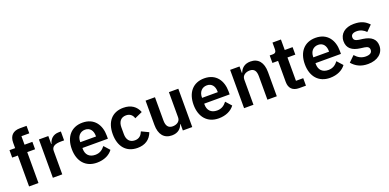

<svg xmlns="http://www.w3.org/2000/svg" viewBox="-4 -1593 4979 2458"><g transform="rotate(-20 2485.0 -364.0)"><path d="M100 0H228V-421H335V-522H228V-638H335V-740H244C150 -740 100 -689 100 -597V-522H23V-421H100Z M552 0V-320C552 -377 597 -401 683 -401H723V-522H695C612 -522 570 -469 557 -414H552V-522H424V0Z M1023 12C1120 12 1196 -25 1239 -84L1170 -161C1138 -120 1100 -90 1037 -90C953 -90 910 -141 910 -216V-229H1257V-271C1257 -414 1182 -534 1019 -534C866 -534 777 -427 777 -262C777 -95 869 12 1023 12ZM1021 -438C1087 -438 1124 -389 1124 -317V-308H910V-316C910 -388 954 -438 1021 -438Z M1576 12C1677 12 1750 -34 1784 -126L1686 -173C1667 -126 1637 -91 1576 -91C1505 -91 1469 -140 1469 -213V-308C1469 -381 1505 -431 1576 -431C1631 -431 1664 -399 1676 -355L1781 -402C1750 -484 1681 -534 1576 -534C1422 -534 1335 -429 1335 -262C1335 -94 1422 12 1576 12Z M2195 0H2323V-522H2195V-177C2195 -121 2144 -94 2093 -94C2032 -94 2005 -133 2005 -205V-522H1877V-192C1877 -62 1937 12 2044 12C2130 12 2172 -35 2190 -87H2195Z M2682 12C2779 12 2855 -25 2898 -84L2829 -161C2797 -120 2759 -90 2696 -90C2612 -90 2569 -141 2569 -216V-229H2916V-271C2916 -414 2841 -534 2678 -534C2525 -534 2436 -427 2436 -262C2436 -95 2528 12 2682 12ZM2680 -438C2746 -438 2783 -389 2783 -317V-308H2569V-316C2569 -388 2613 -438 2680 -438Z M3157 0V-345C3157 -401 3208 -429 3261 -429C3322 -429 3347 -391 3347 -317V0H3475V-330C3475 -460 3415 -534 3308 -534C3227 -534 3183 -491 3162 -435H3157V-522H3029V0Z M3780 0H3872V-102H3773V-420H3880V-522H3773V-665H3658V-576C3658 -540 3646 -522 3608 -522H3568V-420H3645V-133C3645 -48 3692 0 3780 0Z M4198 12C4295 12 4371 -25 4414 -84L4345 -161C4313 -120 4275 -90 4212 -90C4128 -90 4085 -141 4085 -216V-229H4432V-271C4432 -414 4357 -534 4194 -534C4041 -534 3952 -427 3952 -262C3952 -95 4044 12 4198 12ZM4196 -438C4262 -438 4299 -389 4299 -317V-308H4085V-316C4085 -388 4129 -438 4196 -438Z M4716 12C4846 12 4931 -58 4931 -159C4931 -246 4876 -297 4762 -313L4709 -320C4660 -328 4641 -344 4641 -379C4641 -411 4665 -433 4720 -433C4771 -433 4815 -409 4845 -377L4920 -452C4870 -504 4818 -534 4716 -534C4597 -534 4518 -470 4518 -369C4518 -274 4580 -225 4692 -211L4744 -204C4790 -198 4808 -179 4808 -149C4808 -112 4782 -89 4721 -89C4662 -89 4616 -116 4578 -160L4500 -84C4552 -24 4617 12 4716 12Z"/></g></svg>

Font: IBM Plex Thai Looped SemiBold
Style: Regular
Weight: 600
Designer: Mike Abbink, Paul van der Laan, Pieter van Rosmalen, Ben Mitchell, Mark Frömberg
Foundry: Bold Monday
Version: Version 1.0